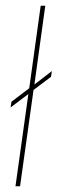

<svg xmlns="http://www.w3.org/2000/svg" viewBox="-20 -650 201 670"><path d="M34 0 79 -322 17 -275 20 -295 82 -342 122 -630H138L100 -355L161 -402L158 -382L97 -336L50 0Z"/></svg>

Font: Alumni Sans Pinstripe
Style: Italic
Weight: 400
Italic angle: -8°
Designer: Robert E. Leuschke
Foundry: Robert E. Leuschke
Version: Version 1.010; ttfautohint (v1.8.4.7-5d5b)